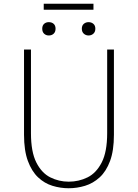

<svg xmlns="http://www.w3.org/2000/svg" viewBox="-20 -990 734 1023"><path d="M346 13Q302 13 259.5 0Q217 -13 183 -45Q149 -77 128.5 -132.5Q108 -188 108 -272V-726H145V-280Q145 -181 173.5 -124.5Q202 -68 248 -45Q294 -22 346 -22Q400 -22 446.5 -45Q493 -68 522 -124.5Q551 -181 551 -280V-726H587V-272Q587 -188 566.5 -132.5Q546 -77 511 -45Q476 -13 433 0Q390 13 346 13ZM240 -801Q225 -801 215 -810.5Q205 -820 205 -837Q205 -854 215 -863Q225 -872 240 -872Q256 -872 266 -863Q276 -854 276 -837Q276 -820 266 -810.5Q256 -801 240 -801ZM213 -938V-970H478V-938ZM452 -801Q437 -801 426.5 -810.5Q416 -820 416 -837Q416 -854 426.5 -863Q437 -872 452 -872Q467 -872 477.5 -863Q488 -854 488 -837Q488 -820 477.5 -810.5Q467 -801 452 -801Z"/></svg>

Font: Noto Sans TC Thin
Style: Regular
Weight: 100
Designer: Ryoko NISHIZUKA 西塚涼子 (kana, bopomofo & ideographs); Paul D. Hunt (Latin, Greek & Cyrillic); Sandoll Communications 산돌커뮤니
Foundry: Adobe
Version: Version 2.004-H2;hotconv 1.0.118;makeotfexe 2.5.65603